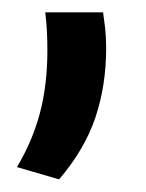

<svg xmlns="http://www.w3.org/2000/svg" viewBox="-20 -162 238 312"><path d="M147.5 -142Q149 -132 150.8 -116.8Q152.5 -101.5 152.5 -84Q152.5 -23 135 29Q117.5 81 76 129.5L7.5 109.5Q32.5 68 44.8 22Q57 -24 57 -80Q57 -96.5 56.2 -111.5Q55.5 -126.5 53.5 -142Z"/></svg>

Font: Anek Tamil Medium Medium
Style: Regular
Weight: 500
Version: Version 1.003